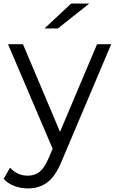

<svg xmlns="http://www.w3.org/2000/svg" viewBox="-57 -831 640 1071"><path d="M191.1 -672.2 340 -811.1H441.1L265.6 -672.2ZM100 220Q58.9 220 23.3 206.7Q-12.2 193.3 -36.7 166.7L-1.1 104.4Q40 148.9 97.8 148.9Q136.7 148.9 163.3 127.8Q190 106.7 213.3 53.3L236.7 -1.1L-12.2 -584.4H71.1L277.8 -95.6L484.4 -584.4H563.3L286.7 68.9Q253.3 151.1 207.8 185.6Q162.2 220 100 220Z"/></svg>

Font: Paperlogy 4 Regular
Style: Regular
Weight: 400
Designer: redesigned by Lee Juim, glyphs from Gmarket Sans & Montserrat
Foundry: PT&
Version: Version 1.001